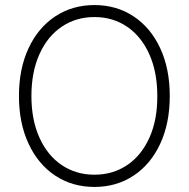

<svg xmlns="http://www.w3.org/2000/svg" viewBox="-20 -737 754 767"><path d="M357.4 9.8Q269 9.8 200.7 -35.4Q132.3 -80.6 94 -163.1Q55.7 -245.6 55.7 -353.5Q55.7 -461.9 94 -544.2Q132.3 -626.5 200.7 -671.6Q269 -716.8 357.4 -716.8Q445.3 -716.8 513.7 -671.6Q582 -626.5 620.1 -544.2Q658.2 -461.9 658.2 -353.5Q658.2 -245.1 620.1 -162.8Q582 -80.6 513.7 -35.4Q445.3 9.8 357.4 9.8ZM357.4 -668.9Q284.2 -668.9 227.1 -630.6Q169.9 -592.3 137.7 -520.8Q105.5 -449.2 105.5 -353.5Q105.5 -258.3 137.5 -187.3Q169.4 -116.2 226.6 -77.6Q283.7 -39.1 357.4 -39.1Q430.7 -39.1 487.8 -77.4Q544.9 -115.7 576.9 -187Q608.9 -258.3 608.4 -353.5Q608.4 -449.2 576.4 -520.5Q544.4 -591.8 487.5 -630.4Q430.7 -668.9 357.4 -668.9Z"/></svg>

Font: Pretendard ExtraLight
Style: Regular
Weight: 200
Designer: Base glyphs from Inter by Rasmus Andersson; Hangeul glyphs from Noto Sans CJK(Source Han Sans) by Jang Soo-young and Kan
Foundry: Kil Hyung-jin
Version: Version 1.309